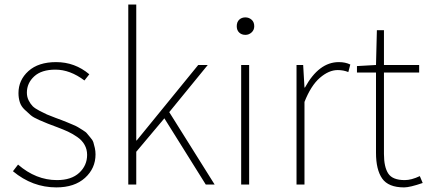

<svg xmlns="http://www.w3.org/2000/svg" viewBox="-20 -814 1895 847"><path d="M228.5 12.7Q123 12.7 37.1 -58.6L59.6 -87.9Q138.7 -19.5 231.4 -19.5Q294.9 -19.5 329.6 -51.8Q364.3 -84 364.3 -130.9Q364.3 -155.3 353 -175.3Q341.8 -195.3 320.3 -210Q298.8 -224.6 279.8 -233.4Q260.7 -242.2 232.4 -252.9Q201.2 -264.6 190.9 -268.6Q180.7 -272.5 153.8 -284.2Q127 -295.9 115.7 -305.7Q104.5 -315.4 88.9 -330.1Q73.2 -344.7 67.4 -363.3Q61.5 -381.8 61.5 -403.3Q61.5 -460.9 105.5 -500.5Q149.4 -540 227.5 -540Q310.5 -540 374 -486.3L352.5 -459Q289.1 -506.8 224.6 -506.8Q163.1 -506.8 130.9 -477.1Q98.6 -447.3 98.6 -405.3Q98.6 -386.7 106.4 -371.1Q114.3 -355.5 124 -345.7Q133.8 -335.9 154.3 -325.2Q174.8 -314.5 187 -309.1Q199.2 -303.7 225.6 -293.9Q229.5 -293 250.5 -284.7Q271.5 -276.4 276.4 -274.4Q281.2 -272.5 299.8 -264.6Q318.4 -256.8 324.2 -252.9Q330.1 -249 344.7 -240.2Q359.4 -231.4 364.3 -224.6Q369.1 -217.8 378.9 -207Q388.7 -196.3 392.1 -185.5Q395.5 -174.8 398.4 -161.1Q401.4 -147.5 401.4 -132.8Q401.4 -71.3 355 -29.3Q308.6 12.7 228.5 12.7Z M545.9 0V-793.9H581.1V-194.3H583L854.5 -527.3H896.5L726.6 -319.3L926.8 0H887.7L705.1 -292L581.1 -144.5V0Z M1043.9 0V-527.3H1079.1V0ZM1062.5 -660.2Q1045.9 -660.2 1035.2 -670.4Q1024.4 -680.7 1024.4 -698.2Q1024.4 -716.8 1035.2 -727.1Q1045.9 -737.3 1062.5 -737.3Q1078.1 -737.3 1089.8 -727.1Q1101.6 -716.8 1101.6 -698.2Q1101.6 -681.6 1089.8 -670.9Q1078.1 -660.2 1062.5 -660.2Z M1288.1 0V-527.3H1317.4L1323.2 -427.7H1325.2Q1386.7 -540 1474.6 -540Q1503.9 -540 1525.4 -529.3L1516.6 -496.1Q1495.1 -504.9 1469.7 -504.9Q1430.7 -504.9 1391.1 -470.7Q1351.6 -436.5 1323.2 -364.3V0Z M1762.7 12.7Q1693.4 12.7 1666 -26.4Q1638.7 -65.4 1638.7 -139.6V-494.1H1554.7V-522.5L1638.7 -527.3L1642.6 -680.7H1673.8V-527.3H1829.1V-494.1H1673.8V-134.8Q1673.8 -77.1 1692.9 -48.3Q1711.9 -19.5 1765.6 -19.5Q1794.9 -19.5 1832 -37.1L1844.7 -6.8Q1788.1 12.7 1762.7 12.7Z"/></svg>

Font: Bpmf Zihi Sans ExtraLight
Style: ExtraLight
Weight: 250
Foundry: But Ko
Version: Version 1.320